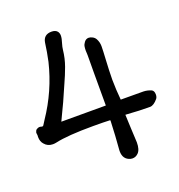

<svg xmlns="http://www.w3.org/2000/svg" viewBox="-125 -781 836 895"><g transform="rotate(-20 293.0 -333.5)"><path d="M381.8 8.3Q377.4 8.3 372.6 7.3Q336.4 -2.4 336.4 -43.5V-46.9Q342.3 -116.2 345.2 -192.9L343.3 -194.8Q315.9 -196.3 259.8 -196.3Q133.3 -196.3 72.8 -182.6Q64 -180.7 55.7 -180.7Q29.8 -180.7 14.2 -199.7Q1.5 -213.4 1.5 -236.3L2 -245.6Q2 -247.6 1 -251.5L0.5 -258.3Q1 -259.3 2.7 -264.4Q4.4 -269.5 7.3 -271.7Q10.3 -273.9 12.7 -274.9H13.2Q18.1 -277.8 23.4 -277.8L28.8 -277.3Q33.7 -275.4 37.6 -275.4Q42.5 -275.4 46.9 -284.7Q50.8 -292 57.1 -300.8Q134.8 -415.5 167 -548.8Q176.8 -593.8 182.6 -638.2Q188.5 -676.3 228 -676.3Q247.6 -676.3 256.8 -665Q263.2 -656.2 263.2 -644.5Q263.2 -630.4 255.9 -607.9Q251 -592.3 249.5 -578.1Q245.1 -537.1 231.7 -500.2Q218.3 -463.4 202.1 -428.2L185.5 -390.6Q167.5 -348.1 147.5 -307.6L127.9 -266.1H348.6V-427.7L349.1 -515.6L348.6 -528.3L348.1 -538.1Q348.1 -548.3 349.6 -558.3Q351.1 -568.4 358.9 -578.6Q367.7 -590.3 380.9 -590.3Q389.2 -590.3 399.2 -585.2Q409.2 -580.1 414.6 -570.8Q424.3 -553.2 424.3 -533.2Q424.3 -514.2 421.4 -463.4Q418.5 -416 418 -368.2Q418.5 -317.9 423.3 -268.1Q522 -268.1 535.6 -267.6Q554.7 -267.1 573.2 -259.3Q585.4 -253.9 585.4 -234.9Q585.4 -222.7 579.6 -214.8Q559.6 -190.4 541 -189.5Q485.8 -189.5 430.2 -193.8L419.4 -194.3Q419.4 -185.5 422.4 -124.5Q425.8 -67.4 425.8 -55.2Q425.8 -19 410.2 -3.9Q397.9 8.3 381.8 8.3Z"/></g></svg>

Font: X Typewriter
Style: Regular
Weight: 400
Monospace: yes
Designer: GGBot
Version: 0.50